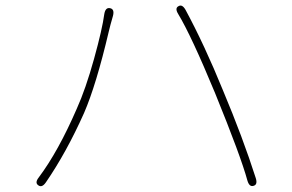

<svg xmlns="http://www.w3.org/2000/svg" viewBox="-20 -691 1040 683"><path d="M143 -42Q129 -22 116 -32Q103 -41 118 -60Q187 -152 253 -304Q285 -375 314.5 -481.5Q344 -588 351 -641Q355 -665 371 -662Q388 -659 382 -635L373 -603Q370 -591 367 -579Q322 -388 279 -289Q216 -148 143 -42ZM882 -30Q867 -25 860 -49Q837 -134 745 -360Q660 -565 614 -641Q601 -662 615 -669Q628 -677 640 -656Q707 -532 773 -370Q844 -201 890 -57Q897 -34 882 -30Z"/></svg>

Font: Resource Han Rounded JP ExtraLight
Style: Regular
Weight: 250
Designer: Cyano Hao (round all glyphs); Ryoko NISHIZUKA 西塚涼子 (kana, bopomofo & ideographs); Paul D. Hunt (Latin, Greek & Cyrillic)
Foundry: Cyano Hao
Version: 0.990